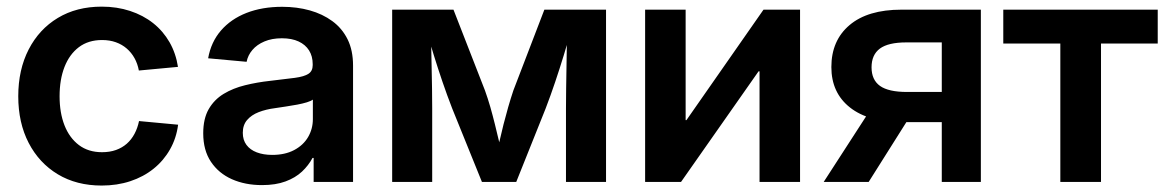

<svg xmlns="http://www.w3.org/2000/svg" viewBox="-20 -559 3586 590"><path d="M292.5 11.2Q215.3 11.2 157.7 -23.4Q100.1 -58.1 68.1 -119.9Q36.1 -181.6 36.1 -263.2Q36.1 -344.7 68.1 -407Q100.1 -469.2 157.7 -503.9Q215.3 -538.6 292.5 -538.6Q339.4 -538.6 379.6 -525.4Q419.9 -512.2 450.7 -487.8Q481.4 -463.4 501 -429.2Q520.5 -395 526.9 -353.5L406.7 -342.3Q402.8 -363.3 393.3 -380.4Q383.8 -397.5 369.4 -409.9Q355 -422.4 335.9 -429.2Q316.9 -436 293.5 -436Q251.5 -436 222.4 -414.1Q193.4 -392.1 178.2 -353.3Q163.1 -314.5 163.1 -263.2Q163.1 -212.4 178.2 -173.8Q193.4 -135.3 222.4 -113.3Q251.5 -91.3 293.5 -91.3Q317.4 -91.3 336.4 -98.1Q355.5 -105 369.6 -117.4Q383.8 -129.9 393.3 -147.7Q402.8 -165.5 407.2 -187L527.3 -175.8Q522 -134.3 502.4 -99.9Q482.9 -65.4 451.9 -40.5Q420.9 -15.6 380.4 -2.2Q339.8 11.2 292.5 11.2Z M785.2 9.8Q733.4 9.8 692.6 -8.3Q651.9 -26.4 628.2 -61.8Q604.5 -97.2 604.5 -149.4Q604.5 -194.3 621.3 -223.6Q638.2 -252.9 667.2 -270.5Q696.3 -288.1 733.2 -297.1Q770 -306.2 809.6 -310.5Q857.4 -315.9 886.2 -319.8Q915 -323.7 928 -332.3Q940.9 -340.8 940.9 -358.9V-361.8Q940.9 -386.2 929.7 -404.1Q918.5 -421.9 897.5 -431.6Q876.5 -441.4 846.2 -441.4Q815.4 -441.4 792.5 -431.6Q769.5 -421.9 755.6 -405.5Q741.7 -389.2 737.8 -369.1L619.6 -379.9Q628.4 -429.7 658.9 -465.1Q689.5 -500.5 737.5 -519.3Q785.6 -538.1 847.2 -538.1Q892.6 -538.1 931.9 -527.1Q971.2 -516.1 1001.2 -494.1Q1031.2 -472.2 1048.1 -438.2Q1064.9 -404.3 1064.9 -357.4V0H943.8V-73.7H940.4Q928.2 -50.8 908 -31.7Q887.7 -12.7 857.4 -1.5Q827.1 9.8 785.2 9.8ZM816.4 -83Q856 -83 884 -97.9Q912.1 -112.8 926.8 -137.9Q941.4 -163.1 941.4 -192.9V-252.9Q935.5 -248.5 922.9 -244.6Q910.2 -240.7 893.3 -237.5Q876.5 -234.4 858.6 -231.7Q840.8 -229 824.7 -226.6Q797.4 -223.1 774.9 -214.4Q752.4 -205.6 739.3 -190.2Q726.1 -174.8 726.1 -150.9Q726.1 -128.9 737.3 -113.8Q748.5 -98.6 769 -90.8Q789.6 -83 816.4 -83Z M1185.1 0V-529.3H1373.5L1470.2 -281.2Q1479 -256.8 1486.6 -230.5Q1494.1 -204.1 1500.7 -177.5Q1507.3 -150.9 1513.2 -125.7Q1519 -100.6 1524.4 -78.1H1503.9Q1509.3 -100.1 1514.9 -125Q1520.5 -149.9 1527.3 -176.8Q1534.2 -203.6 1541.7 -230Q1549.3 -256.3 1557.6 -281.2L1652.8 -529.3H1842.3V0H1719.2V-225.6Q1719.2 -255.9 1719.7 -286.9Q1720.2 -317.9 1720.7 -349.1Q1721.2 -380.4 1721.7 -411.4Q1722.2 -442.4 1722.7 -472.7H1737.3Q1725.1 -430.7 1712.4 -389.2Q1699.7 -347.7 1686 -307.1Q1672.4 -266.6 1656.7 -225.6L1566.4 0H1460.9L1369.6 -225.6Q1353.5 -267.1 1339.6 -307.9Q1325.7 -348.6 1313 -389.6Q1300.3 -430.7 1288.1 -472.7H1304.2Q1304.7 -443.4 1305.2 -412.6Q1305.7 -381.8 1306.4 -350.6Q1307.1 -319.3 1307.6 -287.8Q1308.1 -256.3 1308.1 -225.6V0Z M2438.5 0H2314V-339.8H2311L2072.8 0H1962.4V-529.3H2086.9V-189.9H2089.4L2326.2 -529.3H2438.5Z M2994.1 0H2874V-428.7H2765.1Q2709.5 -428.7 2683.8 -409.7Q2658.2 -390.6 2658.2 -352.1Q2658.2 -313.5 2684.3 -294.9Q2710.4 -276.4 2767.1 -276.4H2924.8V-183.6H2753.9Q2648.9 -183.6 2591.8 -228.8Q2534.7 -273.9 2534.7 -353Q2534.7 -434.6 2590.6 -481.9Q2646.5 -529.3 2750 -529.3H2994.1ZM2649.4 0H2511.2L2665 -237.8H2799.3Z M3238.3 0V-425.3H3063V-529.3H3537.6V-425.3H3363.3V0Z"/></svg>

Font: Inter 24pt SemiBold
Style: Regular
Weight: 600
Designer: Rasmus Andersson
Foundry: rsms
Version: Version 4.001;git-66647c0bb